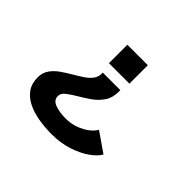

<svg xmlns="http://www.w3.org/2000/svg" viewBox="-153 -727 1160 1160"><g transform="rotate(45 427.0 -147.0)"><path d="M517 -342.5H342V-500H517ZM506 -276V-262Q506 -209.5 481 -173.5Q456 -137.5 419.5 -112.2Q383 -87 348.5 -67Q314 -46.5 289 -27.2Q264 -8 264 16Q264 51 302.2 65Q340.5 79 393.5 79Q438.5 79 477.2 64.8Q516 50.5 544 28.8Q572 7 584 -15.5L709 71Q691 103 647 134Q603 165 539.8 185.5Q476.5 206 400.5 206Q342 206 287.8 196.8Q233.5 187.5 190.5 166.2Q147.5 145 122.8 109.8Q98 74.5 98 22.5Q98 -18 118.8 -47.2Q139.5 -76.5 172 -98.8Q204.5 -121 238.5 -141Q269 -158.5 295.8 -176.5Q322.5 -194.5 339.2 -216.2Q356 -238 356 -266.5V-276Z"/></g></svg>

Font: Trispace SemiExpanded
Style: Bold
Weight: 700
Width: 6
Designer: Tyler Finck
Foundry: Etcetera Type Company
Version: Version 1.210; ttfautohint (v1.8.3)